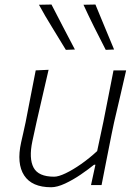

<svg xmlns="http://www.w3.org/2000/svg" viewBox="-20 -798 593 828"><path d="M200.5 9.5Q117.5 9.5 84.2 -41.5Q51 -92.5 71 -183.5Q75.5 -203.5 80.2 -224Q85 -244.5 90.5 -271Q102.5 -333 112.8 -386Q123 -439 134 -494.5L189.5 -497Q176.5 -441 164.2 -387.5Q152 -334 138 -273.5L119.5 -188.5Q104 -114.5 124.8 -75.2Q145.5 -36 213.5 -36Q232.5 -36 263.2 -50.8Q294 -65.5 329.8 -90.5Q365.5 -115.5 399 -146.5L426 -273.5Q438 -334 448.2 -386Q458.5 -438 469.5 -494.5H524Q511 -439 499 -386Q487 -333 472 -270.5L461.5 -220.5Q449.5 -160 439.2 -108Q429 -56 418 0H372.5L391.5 -87.5H385.5Q361.5 -68 328.2 -45.2Q295 -22.5 260.8 -6.5Q226.5 9.5 200.5 9.5ZM264 -583Q235 -631.5 204.5 -680.5Q174 -729.5 148 -777.5L202 -778.5Q227 -730 252.2 -681.5Q277.5 -633 303 -584.5ZM436 -583Q411 -631.5 386.2 -681Q361.5 -730.5 340 -777.5L391.5 -778.5Q411.5 -730 431.5 -681.8Q451.5 -633.5 472 -584.5Z"/></svg>

Font: Commissioner Loud ExtraLight
Style: Italic
Weight: 200
Italic angle: -12°
Designer: Kostas Bartsokas
Foundry: Kostas Bartsokas
Version: Version 1.000; ttfautohint (v1.8.3)